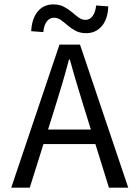

<svg xmlns="http://www.w3.org/2000/svg" viewBox="-20 -861 640 881"><path d="M31.6 0 252.9 -656.3H347.1L568.4 0H479.9L365.9 -366.6Q348.9 -421.8 332.4 -476.5Q316 -531.1 300.5 -587.7H296.5Q281.5 -531.1 265.4 -476.5Q249.3 -421.8 231.9 -366.6L116.6 0ZM148 -199.9V-266.6H449.4V-199.9ZM375.1 -708.8Q347.2 -708.8 327 -719.6Q306.8 -730.4 290.8 -744.2Q274.8 -758 259.9 -768.9Q245.1 -779.7 227.2 -779.7Q208.2 -779.7 195 -762.9Q181.7 -746 178.7 -713.7L123.1 -717.9Q126.2 -775.6 153.1 -808.2Q180.1 -840.8 224.9 -840.8Q252.8 -840.8 273.3 -830Q293.8 -819.1 309.8 -805.4Q325.8 -791.6 340.6 -780.7Q355.3 -769.9 372.8 -769.9Q391.8 -769.9 404.7 -786.9Q417.6 -803.9 421.3 -835.9L476.9 -831.7Q474.8 -774.3 447.4 -741.5Q419.9 -708.8 375.1 -708.8Z"/></svg>

Font: Source Code Pro ExtraLight
Style: Regular
Weight: 200
Monospace: yes
Designer: Paul D. Hunt, Teo Tuominen
Foundry: Adobe
Version: Version 1.026;hotconv 1.1.0;makeotfexe 2.6.0